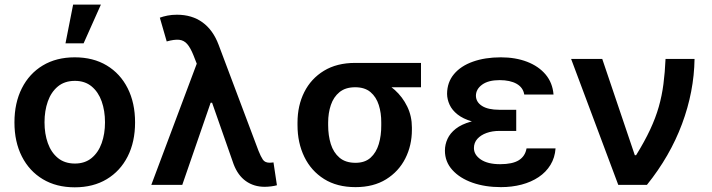

<svg xmlns="http://www.w3.org/2000/svg" viewBox="-20 -801 3084 832"><path d="M304 10.7Q224.1 10.7 165.5 -24.5Q106.9 -59.7 74.8 -122.9Q42.6 -186.1 42.6 -270.6Q42.6 -355.1 74.8 -418.7Q106.9 -482.2 165.5 -517.4Q224.1 -552.6 304 -552.6Q383.9 -552.6 442.5 -517.4Q501.1 -482.2 533.2 -418.7Q565.3 -355.1 565.3 -270.6Q565.3 -186.1 533.2 -122.9Q501.1 -59.7 442.5 -24.5Q383.9 10.7 304 10.7ZM304.7 -92.3Q348 -92.3 377.1 -116.3Q406.2 -140.3 420.6 -180.8Q435 -221.2 435 -271Q435 -321 420.6 -361.7Q406.2 -402.3 377.1 -426.5Q348 -450.6 304.7 -450.6Q260.3 -450.6 231 -426.5Q201.7 -402.3 187.3 -361.7Q172.9 -321 172.9 -271Q172.9 -221.2 187.3 -180.8Q201.7 -140.3 231 -116.3Q260.3 -92.3 304.7 -92.3ZM263.8 -613.3 296.9 -781.2H417.3L342.3 -613.3Z M1126.8 8.5Q1080.3 8.5 1045.5 -16.2Q1010.7 -40.8 992.2 -89.8L887.1 -389.9L838.8 -509.2L818.2 -561.8Q805 -594.5 791 -610.4Q777 -626.4 756.2 -628.6Q735.4 -630.7 702.4 -621.4L672.6 -724.4Q687.1 -729.8 705.8 -733.5Q724.4 -737.2 746.8 -737.2Q811.8 -737.2 857.4 -704.2Q903.1 -671.2 927.2 -607.2L1100.1 -147.7Q1110.1 -122.5 1119.1 -109.2Q1128.2 -95.9 1148.4 -95.9Q1152.3 -95.9 1157.1 -96.4Q1161.9 -96.9 1165.1 -97.3L1180 1.8Q1170.1 4.6 1155 6.6Q1139.9 8.5 1126.8 8.5ZM635.7 0 851.2 -574.6 925.4 -355.8H892.8L769.9 0Z M1269.2 -258.5V-269.9Q1269.2 -343.4 1298.5 -401.8Q1327.8 -460.2 1383.7 -494.3Q1439.6 -528.4 1519.2 -528.4Q1532 -523.4 1543.5 -509.8Q1555 -496.1 1571.7 -480.6Q1588.4 -465.2 1616.5 -455.6Q1657 -441.4 1690.7 -411.2Q1724.4 -381 1744.7 -339.3Q1764.9 -297.6 1764.9 -248.6V-238.6Q1764.9 -170.8 1736.3 -114.3Q1707.7 -57.9 1653.1 -24Q1598.4 9.9 1520.6 9.9Q1440.3 9.9 1384.2 -25.4Q1328.1 -60.7 1298.7 -121.4Q1269.2 -182.2 1269.2 -258.5ZM1402 -269.9V-258.5Q1402 -213.8 1413.5 -176.8Q1425.1 -139.9 1451.2 -117.7Q1477.3 -95.5 1520.6 -95.5Q1561.4 -95.5 1585.9 -117.7Q1610.4 -139.9 1621.4 -176.8Q1632.5 -213.8 1632.1 -258.5V-269.9Q1632.5 -311.1 1621.4 -345.9Q1610.4 -380.7 1585.6 -401.8Q1560.7 -422.9 1519.2 -422.9Q1476.9 -422.9 1451.2 -401.8Q1425.4 -380.7 1413.7 -345.9Q1402 -311.1 1402 -269.9ZM1804.3 -528.4V-422.9H1519.2V-528.4Z M2119.3 -285.2H2217V-233.7H2143.8Q2113.3 -233.7 2088.4 -224.8Q2063.6 -215.9 2048.7 -199.4Q2033.7 -182.9 2033.7 -159.4Q2033.7 -130 2063.7 -109.7Q2093.8 -89.5 2147.4 -89.5Q2200.6 -89.5 2228.2 -106.7Q2255.7 -123.9 2261.7 -158H2387.4Q2384.6 -117.9 2365.4 -86.5Q2346.2 -55 2314.1 -33.6Q2282 -12.1 2240.2 -1.1Q2198.5 9.9 2150.9 9.9Q2082 9.9 2027.2 -9.4Q1972.3 -28.8 1940.2 -64.5Q1908 -100.1 1908 -148.4Q1908 -174.7 1919.2 -199.2Q1930.4 -223.7 1955.1 -243.1Q1979.8 -262.4 2020.2 -273.8Q2060.7 -285.2 2119.3 -285.2ZM2217 -263.5H2119.3Q2063.6 -263.5 2025 -274.9Q1986.5 -286.2 1962.7 -305Q1938.9 -323.9 1928.3 -347.1Q1917.6 -370.4 1917.3 -394.2Q1917.6 -444.6 1947.3 -479.9Q1976.9 -515.3 2029.5 -533.9Q2082 -552.6 2150.2 -552.6Q2213.8 -552.6 2263.8 -533.4Q2313.9 -514.2 2344.3 -478.2Q2374.6 -442.1 2378.6 -391.3H2251.8Q2246.8 -421.9 2218.6 -437.9Q2190.3 -453.8 2144.9 -453.8Q2096.2 -453.8 2069.4 -434.3Q2042.6 -414.8 2042.3 -386.4Q2042.6 -358.7 2068.7 -342Q2094.8 -325.3 2143.8 -325.3H2217Z M2659.1 0 2454.9 -545.5H2589.8L2730.8 -128.6H2736.5Q2773.4 -188.2 2797.2 -239.2Q2821 -290.1 2834.7 -338.2Q2848.4 -386.4 2854.9 -436.8Q2861.5 -487.2 2864 -545.5H2989.7Q2987.6 -403.8 2935.4 -263.8Q2883.2 -123.9 2783.4 0Z"/></svg>

Font: InterMG SemiBold
Style: Regular
Weight: 600
Designer: Rasmus Andersson
Foundry: rsms
Version: Version 3.019;December 26, 2023;FontCreator 15.0.0.2955 64-b